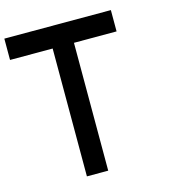

<svg xmlns="http://www.w3.org/2000/svg" viewBox="-125 -982 1000 1088"><g transform="rotate(-15 375.0 -437.5)"><path d="M625 -875V-750H375V0H250V-750H0V-875Z"/></g></svg>

Font: CraftyPE
Style: Regular
Weight: 400
Designer: Erek Butcher
Foundry: Haunted Coop
Version: Version 0.018;April 4, 2024;FontCreator 15.0.0.2962 64-bit